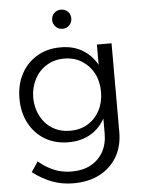

<svg xmlns="http://www.w3.org/2000/svg" viewBox="-61 -775 757 1018"><g transform="rotate(-5 318.0 -265.5)"><path d="M554 -55Q554 22 521 78Q488 134 429 165Q370 196 289 196Q227 196 174 175.5Q121 155 73 118L109 64Q148 97 191 115Q234 133 286 133Q344 133 386.5 110Q429 87 452.5 45.5Q476 4 476 -53V-526H554ZM280 -528Q350 -529 401 -497.5Q452 -466 480.5 -409.5Q509 -353 508 -276Q509 -199 481 -142Q453 -85 402 -54Q351 -23 282 -23Q211 -23 157 -55Q103 -87 72.5 -144.5Q42 -202 42 -276Q42 -350 72 -406.5Q102 -463 156 -495.5Q210 -528 280 -528ZM296 -467Q244 -467 203 -442Q162 -417 139 -373.5Q116 -330 115 -274Q116 -219 139 -175.5Q162 -132 202.5 -107.5Q243 -83 296 -83Q349 -83 389.5 -107.5Q430 -132 453 -175.5Q476 -219 476 -274Q476 -331 453 -374Q430 -417 389.5 -442Q349 -467 296 -467ZM302 -727Q324 -727 338.5 -712.5Q353 -698 353 -676Q353 -655 338.5 -640Q324 -625 302 -625Q281 -625 266 -640Q251 -655 251 -676Q251 -698 266 -712.5Q281 -727 302 -727Z"/></g></svg>

Font: Alexandria Light
Style: Regular
Weight: 300
Designer: Mohamed Gaber
Foundry: Kief Type Foundry
Version: Version 5.100